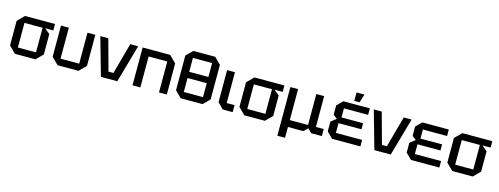

<svg xmlns="http://www.w3.org/2000/svg" viewBox="-19 -1657 7128 2744"><g transform="rotate(15 3545.0 -285.0)"><path d="M54 -98V-462L152 -560H596V-465H476L554 -400V-98L456 0H152ZM170 -98H438V-462H170Z M1192 -560V-100L1092 0H784L684 -100V-560H800V-102H1076V-560Z M1425 0 1266 -560H1384L1510 -100H1583L1709 -560H1826L1667 0Z M1892 0V-560H2300L2400 -460V0H2284V-458H2008V0Z M2511 -94V-606L2605 -700H2929L3023 -606V-94L2929 0H2605ZM2625 -602V-396H2909V-602ZM2625 -98H2909V-304H2625Z M3142 -560H3258V-104H3374V0H3228L3142 -86Z M3448 -98V-462L3546 -560H3990V-465H3870L3948 -400V-98L3850 0H3546ZM3564 -98H3832V-462H3564Z M4078 160V-560H4192V-102H4462V-560H4578V-104H4694V0H4536L4478 -58L4420 0H4192V160Z M4844 0 4758 -86V-231L4837 -293L4778 -338V-476L4862 -560H5254V-464H4896V-330H5216V-240H4876V-96H5264V0ZM5011 -606V-730H5129L5089 -606Z M5471 0 5312 -560H5430L5556 -100H5629L5755 -560H5872L5713 0Z M6012 0 5926 -86V-231L6005 -293L5946 -338V-476L6030 -560H6422V-464H6064V-330H6384V-240H6044V-96H6432V0Z M6524 -98V-462L6622 -560H7066V-465H6946L7024 -400V-98L6926 0H6622ZM6640 -98H6908V-462H6640Z"/></g></svg>

Font: Tektur Medium
Style: Regular
Weight: 500
Designer: Adam Jagosz
Foundry: Adam Jagosz
Version: Version 1.005;gftools[0.9.30]